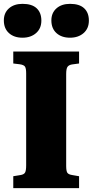

<svg xmlns="http://www.w3.org/2000/svg" viewBox="-28 -978 482 998"><path d="M41 0V-62L78 -68Q97 -71 102.5 -81.5Q108 -92 108 -119V-597Q108 -622 102 -631.5Q96 -641 74 -644L41 -648V-710H383V-648L346 -643Q329 -640 322.5 -630Q316 -620 316 -593V-116Q316 -89 322 -80Q328 -71 348 -68L383 -62V0ZM336 -782Q292 -782 265.5 -806Q239 -830 239 -872Q239 -911 265.5 -934.5Q292 -958 336 -958Q385 -958 409.5 -935Q434 -912 434 -871Q434 -830 406.5 -806Q379 -782 336 -782ZM89 -782Q45 -782 18.5 -806Q-8 -830 -8 -872Q-8 -911 18.5 -934.5Q45 -958 89 -958Q138 -958 162.5 -935Q187 -912 187 -871Q187 -830 159.5 -806Q132 -782 89 -782Z"/></svg>

Font: Literata 36pt ExtraBold
Style: Regular
Weight: 800
Designer: Latin by Veronika Burian and Jose Scaglione. Greek by Irene Vlachou. Cyrillic by Vera Evstafieva.
Foundry: TypeTogether
Version: Version 3.002